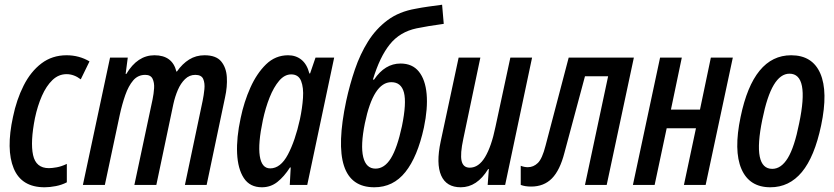

<svg xmlns="http://www.w3.org/2000/svg" viewBox="-20 -783 3531 813"><path d="M169 10Q71 10 38 -70Q5 -150 35 -288Q50 -361 80 -420.5Q110 -480 155.5 -514.5Q201 -549 262 -549Q315 -549 359 -523L322 -447Q293 -469 262 -469Q228 -469 202 -444Q176 -419 157.5 -377Q139 -335 128 -283Q108 -182 120 -126.5Q132 -71 187 -71Q200 -71 220 -74.5Q240 -78 263 -89V-11Q242 0 216.5 5Q191 10 169 10Z M331 0 446 -539H521L512 -470H515Q562 -549 634 -549Q710 -549 727 -480H729Q752 -513 781 -531Q810 -549 846 -549Q895 -549 916.5 -523Q938 -497 940.5 -456.5Q943 -416 933 -371L855 0H763L838 -356Q843 -380 845.5 -405.5Q848 -431 840.5 -448.5Q833 -466 807 -466Q782 -466 763.5 -448Q745 -430 733 -402Q721 -374 714 -342L642 0H549L626 -362Q631 -386 632.5 -409.5Q634 -433 626 -449.5Q618 -466 595 -466Q564 -466 544 -442.5Q524 -419 510.5 -380.5Q497 -342 487 -296L424 0Z M1089 10Q1038 10 1012.5 -29Q987 -68 984 -134Q981 -200 999 -283Q1013 -351 1040 -411.5Q1067 -472 1106.5 -510.5Q1146 -549 1200 -549Q1233 -549 1256.5 -530Q1280 -511 1290 -472H1293L1316 -539H1395L1281 0H1207L1211 -74H1208Q1183 -35 1154.5 -12.5Q1126 10 1089 10ZM1124 -70Q1168 -70 1199 -128.5Q1230 -187 1250 -278Q1260 -325 1263 -368.5Q1266 -412 1255 -440Q1244 -468 1213 -468Q1185 -468 1162 -441Q1139 -414 1121.5 -370Q1104 -326 1093 -274Q1072 -175 1080 -122.5Q1088 -70 1124 -70Z M1565 10Q1466 10 1436.5 -81Q1407 -172 1446 -356Q1461 -425 1483 -489.5Q1505 -554 1538.5 -607.5Q1572 -661 1621 -697.5Q1670 -734 1740 -746Q1765 -751 1793.5 -755Q1822 -759 1852 -763L1859 -682Q1822 -677 1795.5 -672.5Q1769 -668 1744 -663Q1673 -648 1630.5 -595Q1588 -542 1559 -446H1564Q1610 -514 1676 -514Q1726 -514 1753.5 -480Q1781 -446 1786.5 -385Q1792 -324 1775 -243Q1748 -119 1696.5 -54.5Q1645 10 1565 10ZM1570 -69Q1608 -69 1635 -112.5Q1662 -156 1682 -249Q1702 -347 1690.5 -391Q1679 -435 1637 -435Q1561 -435 1525 -261Q1506 -167 1518 -118Q1530 -69 1570 -69Z M1931 10Q1870 10 1848 -40Q1826 -90 1846 -184L1922 -539H2014L1942 -196Q1928 -131 1934.5 -102Q1941 -73 1969 -73Q2007 -73 2034 -118Q2061 -163 2078 -246L2141 -539H2233L2119 0H2045L2050 -67H2047Q2000 10 1931 10Z M2229 7Q2203 7 2185 0V-81Q2200 -75 2215 -75Q2239 -75 2257.5 -93Q2276 -111 2290 -166L2388 -539H2664L2549 0H2457L2555 -460H2457L2370 -136Q2351 -62 2317 -27.5Q2283 7 2229 7Z M2660 0 2775 -539H2867L2821 -319H2944L2990 -539H3083L2968 0H2876L2927 -240H2803L2752 0Z M3242 10Q3153 10 3119.5 -67.5Q3086 -145 3116 -288Q3170 -549 3330 -549Q3420 -549 3453.5 -472Q3487 -395 3457 -252Q3429 -119 3375.5 -54.5Q3322 10 3242 10ZM3250 -68Q3288 -68 3316 -114Q3344 -160 3364 -261Q3408 -471 3323 -471Q3285 -471 3256.5 -423.5Q3228 -376 3208 -277Q3165 -68 3250 -68Z"/></svg>

Font: Noto Sans ExtraCondensed Medium
Style: Italic
Weight: 500
Width: 2
Italic angle: -12°
Designer: Monotype Design Team
Foundry: Monotype Imaging Inc.
Version: Version 2.013; ttfautohint (v1.8.4.7-5d5b)